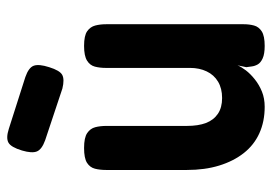

<svg xmlns="http://www.w3.org/2000/svg" viewBox="-129 -603 741 523"><g transform="rotate(-90 241.5 -341.5)"><path d="M212 9Q172 9 140 -5.5Q108 -20 86 -48Q64 -76 52 -115Q40 -154 40 -203V-423Q40 -440 43.5 -453.5Q47 -467 59.5 -475Q72 -483 100 -483Q128 -483 140.5 -474.5Q153 -466 156.5 -452.5Q160 -439 160 -422V-203Q160 -172 168 -151Q176 -130 193 -118.5Q210 -107 236 -107Q262 -107 280.5 -118Q299 -129 308.5 -149Q318 -169 318 -194V-424Q318 -440 321.5 -453.5Q325 -467 338 -475Q351 -483 378 -483Q406 -483 418 -474.5Q430 -466 433.5 -452.5Q437 -439 437 -423V-48Q437 -33 433.5 -20Q430 -7 417.5 1Q405 9 378 9Q356 9 344 3.5Q332 -2 327.5 -10Q323 -18 322 -26.5Q321 -35 320 -41L325 -65Q321 -55 311.5 -42.5Q302 -30 287 -18Q272 -6 253.5 1.5Q235 9 212 9ZM262 -542 121 -589Q96 -598 90.5 -611.5Q85 -625 93 -652Q102 -682 114.5 -689Q127 -696 152 -688L293 -643Q319 -634 324 -620Q329 -606 320 -578Q311 -549 299 -542.5Q287 -536 262 -542Z"/></g></svg>

Font: Fredoka SemiCondensed Medium
Style: Regular
Weight: 500
Width: 4
Designer: Ben Nathan
Foundry: Milena B. Brandão, Ben Nathan
Version: Version 2.001